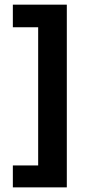

<svg xmlns="http://www.w3.org/2000/svg" viewBox="-20 -665 388 825"><path d="M35.2 -645H267.1V140.1H35.2V45.9H144V-547.9H35.2Z"/></svg>

Font: Tajawal
Style: Bold
Weight: 700
Designer: Boutros Fonts
Foundry: Created by Boutros International 2017
Version: Version 1.700